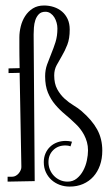

<svg xmlns="http://www.w3.org/2000/svg" viewBox="-20 -690 402 702"><path d="M234.9 -582Q234.9 -548.8 226.1 -526.4Q217.3 -503.9 206.5 -485.8Q195.8 -467.8 187 -451.4Q178.2 -435.1 178.2 -414.1Q178.2 -384.3 189.2 -364Q200.2 -343.8 216.1 -329.3Q231.9 -314.9 249 -304.7Q266.1 -294.4 277.8 -284.2Q316.4 -251 335.2 -216.8Q354 -182.6 354 -139.2Q354 -109.9 345.5 -85.7Q336.9 -61.5 321.3 -44.2Q305.7 -26.9 283.7 -17.3Q261.7 -7.8 234.9 -7.8Q215.3 -7.8 198.2 -14.2Q181.2 -20.5 168.2 -32.2Q155.3 -43.9 147.7 -60.3Q140.1 -76.7 140.1 -97.2Q140.1 -114.3 146.2 -128.7Q152.3 -143.1 163.1 -153.3Q173.8 -163.6 188.5 -169.2Q203.1 -174.8 220.2 -174.8Q231.9 -174.8 243.2 -171.9L237.8 -154.8Q233.4 -156.7 228.5 -157.5Q223.6 -158.2 219.2 -158.2Q191.9 -158.2 174.6 -141.1Q157.2 -124 157.2 -97.2Q157.2 -82.5 162.6 -69.6Q168 -56.6 177.5 -46.9Q187 -37.1 199.7 -31.5Q212.4 -25.9 227.1 -25.9Q246.6 -25.9 260.7 -37.4Q274.9 -48.8 284.2 -66.2Q293.5 -83.5 297.6 -103.3Q301.8 -123 301.8 -140.1Q301.8 -156.2 297.9 -170.4Q293.9 -184.6 287.6 -196.5Q281.2 -208.5 273.4 -218.5Q265.6 -228.5 257.8 -235.8Q238.3 -254.9 218.3 -271.5Q198.2 -288.1 181.9 -307.4Q165.5 -326.7 155.3 -351.3Q145 -376 145 -411.1Q145 -434.1 152.1 -453.9Q159.2 -473.6 167.5 -493.7Q175.8 -513.7 182.9 -535.9Q189.9 -558.1 189.9 -585.9Q189.9 -596.2 187 -606.9Q184.1 -617.7 178.7 -626.5Q173.3 -635.3 165 -641.1Q156.7 -647 146 -647Q130.4 -647 121.8 -637.9Q113.3 -628.9 109.1 -616.2Q105 -603.5 104 -589.1Q103 -574.7 103 -564L106.9 -27.8L7.8 -25.9V-43.9H24.9Q31.7 -43.9 37.8 -47.4Q43.9 -50.8 48.6 -56.4Q53.2 -62 55.9 -68.6Q58.6 -75.2 58.1 -81.1L51.8 -423.8Q44.4 -423.8 34.4 -423.3Q24.4 -422.9 11.2 -422.9V-439.9L51.8 -440.9Q51.3 -467.8 51 -486.1Q50.8 -504.4 50.8 -516.8Q50.8 -529.3 50.8 -537.6Q50.8 -545.9 50.8 -553.2Q50.8 -572.8 55.9 -593.5Q61 -614.3 72 -631.3Q83 -648.4 100.1 -659.2Q117.2 -669.9 141.1 -669.9Q159.7 -669.9 176.8 -664.3Q193.8 -658.7 206.8 -647.7Q219.7 -636.7 227.3 -620.4Q234.9 -604 234.9 -582Z"/></svg>

Font: Bigelow Rules
Style: Regular
Weight: 400
Designer: Astigmatic (AOETI)
Foundry: Astigmatic (AOETI)
Version: Version 1.001